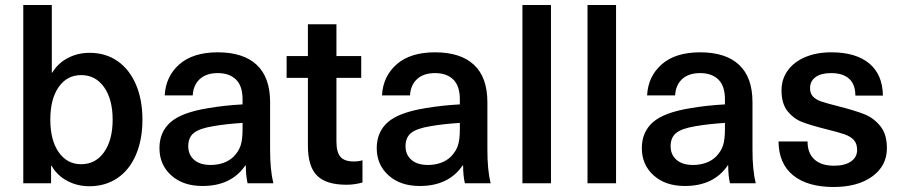

<svg xmlns="http://www.w3.org/2000/svg" viewBox="-20 -732 3602 767"><path d="M189 -442Q211 -479 250.5 -500Q290 -521 338 -521Q402 -521 449.5 -488Q497 -455 523 -394.5Q549 -334 549 -254Q549 -174 523 -113.5Q497 -53 449 -20.5Q401 12 337 12Q289 12 248.5 -9.5Q208 -31 186 -70H184V0H73V-712H187V-442ZM181 -254Q181 -172 214.5 -124Q248 -76 304 -76Q362 -76 396 -124.5Q430 -173 430 -254Q430 -335 396 -383.5Q362 -432 304 -432Q248 -432 214.5 -384.5Q181 -337 181 -254Z M1059 -324V-134Q1059 -52 1072 0H969Q962 -31 962 -71H960Q904 11 789 11Q711 11 664 -31.5Q617 -74 617 -140Q617 -205 661.5 -244Q706 -283 812 -300Q876 -311 949 -315V-335Q949 -389 922.5 -414.5Q896 -440 850 -440Q804 -440 778 -416Q752 -392 750 -351H638Q642 -427 696.5 -475Q751 -523 850 -523Q952 -523 1005.5 -473Q1059 -423 1059 -324ZM832 -228Q777 -219 754.5 -201Q732 -183 732 -148Q732 -114 755.5 -93.5Q779 -73 822 -73Q849 -73 873 -81.5Q897 -90 914 -107Q934 -128 941.5 -151.5Q949 -175 949 -216V-241Q884 -237 832 -228Z M1428 -92V-3Q1397 6 1364 6Q1283 6 1246.5 -30.5Q1210 -67 1210 -150V-421H1125V-508H1210V-635H1324V-508H1423V-421H1324V-167Q1324 -124 1340 -105.5Q1356 -87 1393 -87Q1415 -87 1428 -92Z M1927 -324V-134Q1927 -52 1940 0H1837Q1830 -31 1830 -71H1828Q1772 11 1657 11Q1579 11 1532 -31.5Q1485 -74 1485 -140Q1485 -205 1529.5 -244Q1574 -283 1680 -300Q1744 -311 1817 -315V-335Q1817 -389 1790.5 -414.5Q1764 -440 1718 -440Q1672 -440 1646 -416Q1620 -392 1618 -351H1506Q1510 -427 1564.5 -475Q1619 -523 1718 -523Q1820 -523 1873.5 -473Q1927 -423 1927 -324ZM1700 -228Q1645 -219 1622.5 -201Q1600 -183 1600 -148Q1600 -114 1623.5 -93.5Q1647 -73 1690 -73Q1717 -73 1741 -81.5Q1765 -90 1782 -107Q1802 -128 1809.5 -151.5Q1817 -175 1817 -216V-241Q1752 -237 1700 -228Z M2067 0V-712H2181V0Z M2327 0V-712H2441V0Z M2986 -324V-134Q2986 -52 2999 0H2896Q2889 -31 2889 -71H2887Q2831 11 2716 11Q2638 11 2591 -31.5Q2544 -74 2544 -140Q2544 -205 2588.5 -244Q2633 -283 2739 -300Q2803 -311 2876 -315V-335Q2876 -389 2849.5 -414.5Q2823 -440 2777 -440Q2731 -440 2705 -416Q2679 -392 2677 -351H2565Q2569 -427 2623.5 -475Q2678 -523 2777 -523Q2879 -523 2932.5 -473Q2986 -423 2986 -324ZM2759 -228Q2704 -219 2681.5 -201Q2659 -183 2659 -148Q2659 -114 2682.5 -93.5Q2706 -73 2749 -73Q2776 -73 2800 -81.5Q2824 -90 2841 -107Q2861 -128 2868.5 -151.5Q2876 -175 2876 -216V-241Q2811 -237 2759 -228Z M3507 -350H3397Q3397 -395 3372 -417.5Q3347 -440 3300 -440Q3260 -440 3238 -424Q3216 -408 3216 -380Q3216 -359 3227.5 -346.5Q3239 -334 3261 -326.5Q3283 -319 3331 -307Q3397 -290 3433.5 -275.5Q3470 -261 3496.5 -228.5Q3523 -196 3523 -140Q3523 -70 3465 -27.5Q3407 15 3310 15Q3206 15 3148.5 -31.5Q3091 -78 3090 -167H3206Q3206 -120 3233.5 -95Q3261 -70 3312 -70Q3355 -70 3379.5 -87Q3404 -104 3404 -133Q3404 -158 3391 -172.5Q3378 -187 3353.5 -195.5Q3329 -204 3276 -217Q3217 -232 3183.5 -245Q3150 -258 3126 -288Q3102 -318 3102 -371Q3102 -416 3127 -450.5Q3152 -485 3197 -504Q3242 -523 3301 -523Q3399 -523 3452.5 -478.5Q3506 -434 3507 -350Z"/></svg>

Font: CST
Style: Medium
Weight: 500
Version: Version 1.00